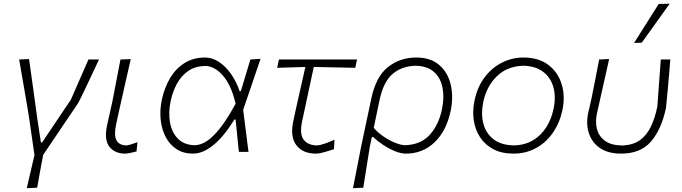

<svg xmlns="http://www.w3.org/2000/svg" viewBox="-20 -813 3650 1028"><path d="M123.5 194.5Q133.5 150 143.5 107.8Q153.5 65.5 164.5 17.5Q157.5 -31.5 149.8 -85Q142 -138.5 135 -187.5L120.5 -275Q111 -329.5 101.5 -385Q92 -440.5 82.5 -494.5L135.5 -497Q145.5 -427 157.2 -342.2Q169 -257.5 179 -183L199 -50.5H205.5Q244.5 -109 282.8 -165.5Q321 -222 359.5 -279.5Q405.5 -385.5 453.5 -494.5H510Q496.5 -465.5 478.5 -427Q460.5 -388.5 442.8 -351.5Q425 -314.5 412.8 -289.2Q400.5 -264 398.5 -261Q351.5 -192 305 -122.8Q258.5 -53.5 211 16.5Q202 64 194.5 105.2Q187 146.5 179 192Z M650 9.5Q595 9.5 565.8 -27.2Q536.5 -64 553.5 -143.5Q562 -183.5 568.8 -212Q575.5 -240.5 582 -271.5Q594 -334 604.2 -386.5Q614.5 -439 625 -494.5L680 -496.5Q659 -404.5 641.5 -326.5Q624 -248.5 612 -195L601.5 -146Q589.5 -91 603.2 -62.8Q617 -34.5 659.5 -34.5Q663 -34.5 678 -38.8Q693 -43 716 -51.5L711 -2Q694 2 677.2 5.8Q660.5 9.5 650 9.5Z M1013.5 9.5Q962 9.5 925 -14.8Q888 -39 866.8 -80Q845.5 -121 840.2 -172.8Q835 -224.5 846.5 -279Q860.5 -344.5 891.2 -395.8Q922 -447 968.8 -476Q1015.5 -505 1078 -505Q1116 -505 1151.5 -482Q1187 -459 1216 -418.2Q1245 -377.5 1263 -325H1269.5Q1284 -373 1297 -416.2Q1310 -459.5 1320.5 -494.5L1375 -498Q1352.5 -431.5 1328.5 -361.5Q1304.5 -291.5 1282 -225Q1289 -169 1296.2 -112.2Q1303.5 -55.5 1310.5 0H1259Q1254.5 -43 1250.2 -85.8Q1246 -128.5 1241.5 -173H1235Q1180 -83.5 1123.5 -37Q1067 9.5 1013.5 9.5ZM1022.5 -35.5Q1075 -36.5 1129.5 -93.5Q1184 -150.5 1241.5 -258Q1218 -358 1173.2 -408.8Q1128.5 -459.5 1078 -460Q1024 -458.5 987 -432.5Q950 -406.5 927.2 -364.5Q904.5 -322.5 894 -273Q881 -213 890 -159.2Q899 -105.5 931.8 -71.2Q964.5 -37 1022.5 -35.5Z M1671.5 9.5Q1601 9.5 1566.8 -35.5Q1532.5 -80.5 1550 -162.5Q1568.5 -250.5 1585.8 -325Q1603 -399.5 1615 -454.5L1464 -450L1473.5 -494.5H1891.5L1882 -450Q1826.5 -451 1770.2 -452.2Q1714 -453.5 1660 -454.5Q1644.5 -381.5 1628.8 -309Q1613 -236.5 1597.5 -163.5Q1583 -94.5 1606.2 -64.5Q1629.5 -34.5 1679.5 -34.5Q1690 -34.5 1717.2 -43.5Q1744.5 -52.5 1771 -65L1768 -14Q1746 -6.5 1717.2 1.5Q1688.5 9.5 1671.5 9.5Z M1870 194.5Q1881 138.5 1891.5 85.2Q1902 32 1913.5 -28L1968 -285Q1992.5 -402.5 2057 -453.8Q2121.5 -505 2208 -505Q2285.5 -505 2331.8 -465Q2378 -425 2393.2 -360Q2408.5 -295 2393 -219.5Q2370.5 -112.5 2307.2 -51.5Q2244 9.5 2153 9.5Q2127 9.5 2095.5 -3.2Q2064 -16 2033 -36.2Q2002 -56.5 1977.5 -79.5H1971L1960 -27Q1950.5 31.5 1942.2 83.8Q1934 136 1925 192ZM2147.5 -35.5Q2233 -38 2281 -91.2Q2329 -144.5 2346 -226.5Q2359.5 -290 2349.5 -342.8Q2339.5 -395.5 2304 -427.5Q2268.5 -459.5 2205.5 -461Q2131 -459 2082 -417Q2033 -375 2012.5 -278.5L1981 -128.5Q2004 -102 2034.8 -81.2Q2065.5 -60.5 2095.8 -48.5Q2126 -36.5 2147.5 -35.5Z M2729.5 9.5Q2666.5 9.5 2621.8 -14Q2577 -37.5 2550.8 -77.5Q2524.5 -117.5 2516.8 -168.2Q2509 -219 2520.5 -273.5Q2535.5 -347 2574.5 -398.8Q2613.5 -450.5 2667.8 -477.8Q2722 -505 2782.5 -505Q2864 -505 2916 -465.5Q2968 -426 2987.5 -361.2Q3007 -296.5 2991 -222Q2976 -153.5 2939.5 -101.2Q2903 -49 2849.2 -19.8Q2795.5 9.5 2729.5 9.5ZM2732 -34.5Q2790.5 -36 2833.8 -62Q2877 -88 2904.8 -131.5Q2932.5 -175 2943.5 -229.5Q2957.5 -293.5 2943.2 -345.2Q2929 -397 2888.5 -428.2Q2848 -459.5 2782 -461Q2695 -458.5 2639.8 -404.2Q2584.5 -350 2567.5 -266.5Q2554.5 -205 2567.5 -153Q2580.5 -101 2621 -68.5Q2661.5 -36 2732 -34.5Z M3305.5 9.5Q3236 9.5 3192.5 -20.2Q3149 -50 3132.8 -100.2Q3116.5 -150.5 3130 -211.5Q3134.5 -232.5 3139 -250.2Q3143.5 -268 3147 -286Q3158.5 -343 3168.2 -392.5Q3178 -442 3188 -494.5L3241.5 -497Q3221.5 -407.5 3204.5 -332Q3187.5 -256.5 3176 -205Q3166.5 -160.5 3176.2 -122.2Q3186 -84 3218.2 -59.8Q3250.5 -35.5 3308.5 -34Q3369.5 -35.5 3407 -63.2Q3444.5 -91 3466 -137.2Q3487.5 -183.5 3499.5 -242Q3504 -304 3509 -372.5Q3514 -441 3518 -494.5H3569Q3567 -465.5 3563.2 -423.5Q3559.5 -381.5 3555.8 -339.5Q3552 -297.5 3549 -267.8Q3546 -238 3545.5 -234Q3521.5 -120.5 3465.8 -55.5Q3410 9.5 3305.5 9.5ZM3375 -583Q3408.5 -636.5 3441.5 -688.5Q3474.5 -740.5 3507 -792L3565.5 -793Q3529 -742 3491 -689Q3453 -636 3416 -584.5Z"/></svg>

Font: Commissioner Loud ExtraLight
Style: Italic
Weight: 200
Italic angle: -12°
Designer: Kostas Bartsokas
Foundry: Kostas Bartsokas
Version: Version 1.000; ttfautohint (v1.8.3)